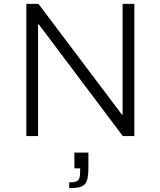

<svg xmlns="http://www.w3.org/2000/svg" viewBox="-20 -708 835 999"><path d="M117 0V-688H180L614 -112H618V-688H679V0H619L182 -581H178V0ZM340 271V241Q365 241 377 236Q389 231 393 219Q397 207 397 185V168H367V86H440V164Q440 196 436 217Q432 238 421.5 250Q411 262 391.5 266.5Q372 271 340 271Z"/></svg>

Font: Saira SemiExpanded Light
Style: Regular
Weight: 300
Width: 6
Designer: Hector Gatti with collaboration of the Omnibus-Type team
Foundry: Omnibus-Type
Version: Version 1.101